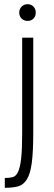

<svg xmlns="http://www.w3.org/2000/svg" viewBox="-20 -717 256 918"><path d="M86 -537V-81Q86 -2 81 41.5Q76 85 66 105.5Q56 126 40.5 130Q25 134 3 134V181Q41 181 66.5 174Q92 167 108.5 140.5Q125 114 132 61.5Q139 9 139 -82V-537ZM72 -657Q72 -639 83.5 -628Q95 -617 112 -617Q129 -617 140 -628Q151 -639 151 -657Q151 -674 140 -685.5Q129 -697 112 -697Q95 -697 83.5 -685.5Q72 -674 72 -657Z"/></svg>

Font: Secuela Light
Style: Regular
Weight: 300
Designer: Fernando Haro
Foundry: deFharo
Version: Version 1.708